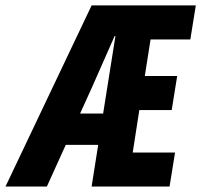

<svg xmlns="http://www.w3.org/2000/svg" viewBox="-23 -680 734 700"><path d="M-2.9 0 311 -660.2H690.9L670.9 -536.1H525.9L504.9 -402.8H623L603 -278.8H484.9L460.9 -124H615.2L595.2 0H311L335 -151.9H216.8L147.9 0ZM269 -266.1H353L397.9 -548.8H395Q381.8 -517.6 312 -360.8Z"/></svg>

Font: Office Code Pro Bold Italic
Style: Regular
Weight: 700
Italic angle: -9°
Designer: Nathan Rutzky & Paul D. Hunt
Foundry: Adobe Systems Incorporated
Version: Version 1.004;PS 001.004;hotconv 1.0.70;makeotf.lib2.5.58329